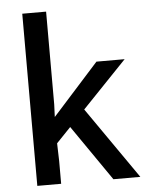

<svg xmlns="http://www.w3.org/2000/svg" viewBox="-56 -856 687 901"><g transform="rotate(-5 287.5 -405.5)"><path d="M543 -556.6 333.5 -337.9 568.4 0H441.4L260.7 -261.7L192.9 -190.9L195.3 -107.4V0H83V-811H195.3V-374L192.9 -314.9L410.2 -556.6Z"/></g></svg>

Font: HaufeMerriweatherSans
Style: Regular
Weight: 400
Designer: Eben Sorkin ( eben@eyebytes.com )
Foundry: Eben Sorkin
Version: Version 1.56